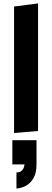

<svg xmlns="http://www.w3.org/2000/svg" viewBox="-20 -770 303 1120"><path d="M62 6V-732L202 -750V-6ZM76 236Q105 236 117 212Q121 203 123 189H52V48H193V189Q193 237 176.5 267Q160 297 134 312Q108 327 76 330Z"/></svg>

Font: Francois One
Style: Regular
Weight: 400
Designer: Vernon Adams
Foundry: Vernon Adams
Version: Version 2.000